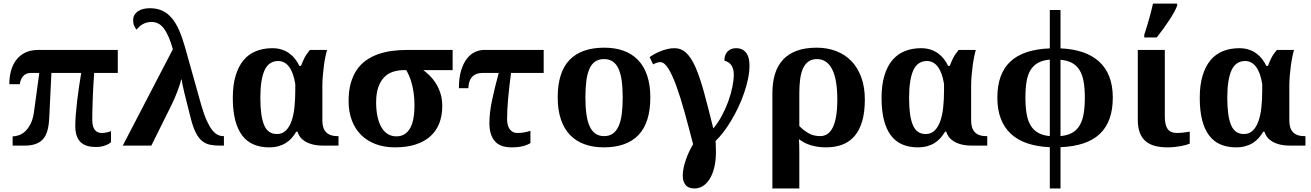

<svg xmlns="http://www.w3.org/2000/svg" viewBox="-20 -816 7346 1076"><path d="M640.1 -407.2H507.8Q504.9 -371.6 502.9 -333Q501 -294.4 499.5 -258.5Q498 -222.7 497.6 -192.4Q497.1 -162.1 497.1 -143.1Q497.1 -122.6 501.2 -108.9Q505.4 -95.2 512.5 -86.7Q519.5 -78.1 529.3 -74.5Q539.1 -70.8 550.8 -70.8Q564.9 -70.8 578.6 -74Q592.3 -77.1 602.1 -81.1V-19Q589.8 -7.8 567.4 0Q544.9 7.8 517.1 7.8Q489.7 7.8 468.5 1.5Q447.3 -4.9 432.4 -18.8Q417.5 -32.7 409.7 -55.2Q401.9 -77.6 401.9 -109.9Q401.9 -135.3 404.5 -170.9Q407.2 -206.5 411.9 -246.6Q416.5 -286.6 422.6 -328.1Q428.7 -369.6 435.1 -407.2H268.1L255.9 -153.8Q253.9 -114.3 246.1 -85.4Q238.3 -56.6 222.2 -37.6Q206.1 -18.6 180.2 -9.3Q154.3 0 117.2 0H50.8V-51.8Q66.4 -51.8 85 -57.9Q103.5 -64 120.4 -79.3Q137.2 -94.7 150.6 -120.4Q164.1 -146 169.9 -185.1L200.2 -407.2H153.8Q125 -407.2 109.9 -389.4Q94.7 -371.6 90.8 -344.2H32.2Q32.2 -383.3 41.5 -418.2Q50.8 -453.1 70.3 -479.2Q89.8 -505.4 120.6 -520.8Q151.4 -536.1 193.8 -536.1H640.1Z M948.7 -540Q937 -582 924.1 -611.1Q911.1 -640.1 896.7 -658.4Q882.3 -676.8 865.7 -684.8Q849.1 -692.9 829.1 -692.9Q813.5 -692.9 800.5 -689Q787.6 -685.1 777.3 -679Q767.1 -672.9 759 -665Q751 -657.2 745.1 -649.9Q737.3 -659.2 731.7 -672.1Q726.1 -685.1 726.1 -703.1Q726.1 -719.2 733.2 -731.7Q740.2 -744.1 752.7 -752.7Q765.1 -761.2 782.2 -765.6Q799.3 -770 819.8 -770Q859.4 -770 889.4 -756.1Q919.4 -742.2 942.6 -714.8Q965.8 -687.5 983.4 -647.2Q1001 -606.9 1016.1 -554.2L1107.9 -227.1Q1122.6 -175.8 1137.7 -142.1Q1152.8 -108.4 1168.2 -88.6Q1183.6 -68.8 1199.2 -61Q1214.8 -53.2 1230 -53.2H1234.9V0H1211.9Q1180.7 0 1156.2 -5.1Q1131.8 -10.3 1112.5 -25.9Q1093.3 -41.5 1077.9 -71.3Q1062.5 -101.1 1049.8 -149.9Q1026.4 -239.7 1012.9 -296.6Q999.5 -353.5 998 -370.1H995.1Q992.7 -357.9 986.8 -339.8Q981 -321.8 973.4 -301.8Q965.8 -281.7 957 -261.7Q948.2 -241.7 939.9 -225.1L828.1 0H668Z M1793 0Q1755.9 0 1730 -7.1Q1704.1 -14.2 1687 -25.4Q1669.9 -36.6 1660.4 -50.5Q1650.9 -64.5 1647 -78.1H1640.6Q1629.4 -59.1 1615.2 -43Q1601.1 -26.9 1582.5 -15.1Q1564 -3.4 1540.5 3.2Q1517.1 9.8 1487.8 9.8Q1439 9.8 1400.9 -6.6Q1362.8 -22.9 1337.2 -56.9Q1311.5 -90.8 1298.1 -143.1Q1284.7 -195.3 1284.7 -267.1Q1284.7 -339.4 1300.5 -392.1Q1316.4 -444.8 1345.2 -479Q1374 -513.2 1415 -529.5Q1456.1 -545.9 1505.9 -545.9Q1535.6 -545.9 1559.3 -538.1Q1583 -530.3 1601.8 -516.6Q1620.6 -502.9 1634.3 -485.1Q1647.9 -467.3 1657.7 -446.8H1667Q1675.3 -469.7 1686.3 -491.5Q1697.3 -513.2 1716.8 -536.1H1813Q1808.6 -522 1803.7 -498.5Q1798.8 -475.1 1795.2 -447.5Q1791.5 -419.9 1789.1 -390.4Q1786.6 -360.8 1786.6 -334V-140.1Q1786.6 -96.2 1807.9 -74.7Q1829.1 -53.2 1868.7 -53.2H1877V0ZM1531.7 -64.9Q1561.5 -64.9 1581.3 -83.7Q1601.1 -102.5 1613 -135.3Q1625 -168 1629.9 -212.4Q1634.8 -256.8 1634.8 -308.1V-345.2Q1629.4 -379.4 1620.1 -403.8Q1610.8 -428.2 1598.4 -443.8Q1585.9 -459.5 1570.8 -466.8Q1555.7 -474.1 1539.6 -474.1Q1486.3 -474.1 1462.6 -422.1Q1439 -370.1 1439 -267.1Q1439 -165 1460.2 -115Q1481.4 -64.9 1531.7 -64.9Z M2458.5 -221.2Q2458.5 -168 2441.9 -125.2Q2425.3 -82.5 2392.1 -52.5Q2358.9 -22.5 2309.1 -6.3Q2259.3 9.8 2192.9 9.8Q2133.8 9.8 2085.9 -8.1Q2038.1 -25.9 2004.2 -59.3Q1970.2 -92.8 1951.9 -141.1Q1933.6 -189.5 1933.6 -250Q1933.6 -306.6 1945.8 -349.9Q1958 -393.1 1979.7 -424.8Q2001.5 -456.5 2031.7 -477.8Q2062 -499 2098.1 -512Q2134.3 -524.9 2175 -530.5Q2215.8 -536.1 2258.8 -536.1H2516.6V-422.9H2352.5Q2369.1 -410.6 2387.7 -392.6Q2406.2 -374.5 2422.1 -349.9Q2438 -325.2 2448.2 -293.2Q2458.5 -261.2 2458.5 -221.2ZM2087.9 -242.2Q2087.9 -198.2 2095.5 -163.1Q2103 -127.9 2117.4 -103Q2131.8 -78.1 2153.1 -64.9Q2174.3 -51.8 2201.7 -51.8Q2250 -51.8 2276.4 -94.2Q2302.7 -136.7 2302.7 -225.1Q2302.7 -264.6 2298.1 -295.9Q2293.5 -327.1 2286.6 -351.3Q2279.8 -375.5 2271.7 -393.3Q2263.7 -411.1 2256.8 -422.9H2241.7Q2210 -422.9 2181.9 -413.6Q2153.8 -404.3 2133.1 -383.1Q2112.3 -361.8 2100.1 -327.4Q2087.9 -293 2087.9 -242.2Z M3026.9 -407.2H2843.8Q2832.5 -319.8 2827.1 -257.6Q2821.8 -195.3 2821.8 -150.9Q2821.8 -110.4 2837.6 -90.6Q2853.5 -70.8 2877.9 -70.8Q2900.4 -70.8 2918.7 -74.2Q2937 -77.6 2952.6 -83V-14.2Q2934.6 -2.9 2908.9 3.4Q2883.3 9.8 2846.7 9.8Q2782.2 9.8 2752.4 -25.6Q2722.7 -61 2722.7 -125Q2722.7 -154.8 2726.3 -186.3Q2730 -217.8 2737.1 -252.2Q2744.1 -286.6 2753.7 -325.2Q2763.2 -363.8 2774.9 -407.2H2685.5Q2663.6 -407.2 2648.2 -400.6Q2632.8 -394 2623.3 -382.3Q2613.8 -370.6 2609.4 -355Q2605 -339.4 2605 -321.8H2551.8Q2551.8 -380.9 2564.5 -421.9Q2577.1 -462.9 2597.4 -488.3Q2617.7 -513.7 2642.6 -524.9Q2667.5 -536.1 2691.9 -536.1H3026.9Z M3624.5 -270Q3624.5 -128.9 3558.3 -59.6Q3492.2 9.8 3363.8 9.8Q3303.7 9.8 3255.9 -7.6Q3208 -24.9 3174.6 -59.6Q3141.1 -94.2 3123.3 -147Q3105.5 -199.7 3105.5 -270Q3105.5 -411.1 3171.6 -480Q3237.8 -548.8 3366.7 -548.8Q3426.8 -548.8 3474.4 -531.7Q3522 -514.6 3555.4 -480Q3588.9 -445.3 3606.7 -392.8Q3624.5 -340.3 3624.5 -270ZM3260.7 -270Q3260.7 -216.8 3266.4 -176.3Q3272 -135.7 3284.4 -108.4Q3296.9 -81.1 3316.9 -67.1Q3336.9 -53.2 3365.7 -53.2Q3394.5 -53.2 3414.3 -67.1Q3434.1 -81.1 3446.5 -108.4Q3459 -135.7 3464.4 -176.3Q3469.7 -216.8 3469.7 -270Q3469.7 -323.7 3464.1 -364Q3458.5 -404.3 3446 -431.2Q3433.6 -458 3413.6 -471.4Q3393.6 -484.9 3364.7 -484.9Q3335.9 -484.9 3315.9 -471.4Q3295.9 -458 3283.7 -431.2Q3271.5 -404.3 3266.1 -364Q3260.7 -323.7 3260.7 -270Z M3759.3 -545.9Q3797.9 -545.9 3825.9 -519.5Q3854 -493.2 3878.2 -438.2Q3902.3 -383.3 3925.5 -298.3Q3948.7 -213.4 3977.5 -96.2Q4003.9 -127.4 4025.1 -167Q4046.4 -206.5 4061.3 -247.6Q4076.2 -288.6 4084.2 -328.1Q4092.3 -367.7 4092.3 -398.9Q4092.3 -429.7 4079.1 -449.5Q4065.9 -469.2 4039.6 -476.1Q4039.6 -509.3 4057.6 -527.6Q4075.7 -545.9 4104.5 -545.9Q4127.4 -545.9 4142.1 -537.4Q4156.7 -528.8 4165.3 -515.1Q4173.8 -501.5 4177 -484.1Q4180.2 -466.8 4180.2 -449.2Q4180.2 -413.1 4171.9 -373.3Q4163.6 -333.5 4149.4 -293Q4135.3 -252.4 4116.7 -213.1Q4098.1 -173.8 4076.9 -138.7Q4055.7 -103.5 4033.4 -74.7Q4011.2 -45.9 3990.2 -25.9Q3990.7 -19.5 3991 -11.2Q3991.2 -2.9 3991.5 5.6Q3991.7 14.2 3991.9 22.2Q3992.2 30.3 3992.2 36.1Q3992.2 83.5 3983.2 121.3Q3974.1 159.2 3958 185.5Q3941.9 211.9 3919.9 226.1Q3897.9 240.2 3872.6 240.2Q3837.9 240.2 3822 220.5Q3806.2 200.7 3806.2 168.9Q3806.2 147 3811.3 123.5Q3816.4 100.1 3824.5 76.9Q3832.5 53.7 3843 32Q3853.5 10.3 3864.3 -7.8Q3839.4 -104.5 3816.2 -188.2Q3793 -272 3770.3 -334.2Q3747.6 -396.5 3725.3 -432.1Q3703.1 -467.8 3680.2 -467.8Q3669.9 -467.8 3659.7 -464.1Q3649.4 -460.4 3640.1 -455.1L3620.6 -496.1Q3633.3 -504.9 3649.2 -513.7Q3665 -522.5 3683.1 -529.5Q3701.2 -536.6 3720.5 -541.3Q3739.7 -545.9 3759.3 -545.9Z M4826.7 -257.8Q4826.7 -187.5 4811.8 -136.7Q4796.9 -85.9 4769 -53.5Q4741.2 -21 4700.9 -5.6Q4660.6 9.8 4609.4 9.8Q4565.9 9.8 4527.6 -1Q4489.3 -11.7 4457.5 -36.1Q4458.5 -22.5 4459 -0.2Q4459.5 22 4459.5 48.8V240.2H4308.6V-293Q4308.6 -354 4323.2 -401.6Q4337.9 -449.2 4368.4 -481.9Q4398.9 -514.6 4445.8 -531.7Q4492.7 -548.8 4556.6 -548.8Q4616.7 -548.8 4666.5 -529.5Q4716.3 -510.3 4751.7 -473.4Q4787.1 -436.5 4806.9 -382.3Q4826.7 -328.1 4826.7 -257.8ZM4672.4 -259.8Q4672.4 -313.5 4665.5 -355.2Q4658.7 -397 4644.5 -425.8Q4630.4 -454.6 4608.9 -469.7Q4587.4 -484.9 4558.6 -484.9Q4529.8 -484.9 4510.7 -471.2Q4491.7 -457.5 4480.2 -432.4Q4468.8 -407.2 4464.1 -371.8Q4459.5 -336.4 4459.5 -293V-109.9Q4483.9 -84.5 4512.2 -68.8Q4540.5 -53.2 4576.7 -53.2Q4598.1 -53.2 4615.7 -64.2Q4633.3 -75.2 4646 -99.6Q4658.7 -124 4665.5 -163.3Q4672.4 -202.6 4672.4 -259.8Z M5428.7 0Q5391.6 0 5365.7 -7.1Q5339.8 -14.2 5322.8 -25.4Q5305.7 -36.6 5296.1 -50.5Q5286.6 -64.5 5282.7 -78.1H5276.4Q5265.1 -59.1 5251 -43Q5236.8 -26.9 5218.3 -15.1Q5199.7 -3.4 5176.3 3.2Q5152.8 9.8 5123.5 9.8Q5074.7 9.8 5036.6 -6.6Q4998.5 -22.9 4972.9 -56.9Q4947.3 -90.8 4933.8 -143.1Q4920.4 -195.3 4920.4 -267.1Q4920.4 -339.4 4936.3 -392.1Q4952.1 -444.8 4981 -479Q5009.8 -513.2 5050.8 -529.5Q5091.8 -545.9 5141.6 -545.9Q5171.4 -545.9 5195.1 -538.1Q5218.8 -530.3 5237.5 -516.6Q5256.3 -502.9 5270 -485.1Q5283.7 -467.3 5293.5 -446.8H5302.7Q5311 -469.7 5322 -491.5Q5333 -513.2 5352.5 -536.1H5448.7Q5444.3 -522 5439.5 -498.5Q5434.6 -475.1 5430.9 -447.5Q5427.2 -419.9 5424.8 -390.4Q5422.4 -360.8 5422.4 -334V-140.1Q5422.4 -96.2 5443.6 -74.7Q5464.8 -53.2 5504.4 -53.2H5512.7V0ZM5167.5 -64.9Q5197.3 -64.9 5217 -83.7Q5236.8 -102.5 5248.8 -135.3Q5260.7 -168 5265.6 -212.4Q5270.5 -256.8 5270.5 -308.1V-345.2Q5265.1 -379.4 5255.9 -403.8Q5246.6 -428.2 5234.1 -443.8Q5221.7 -459.5 5206.5 -466.8Q5191.4 -474.1 5175.3 -474.1Q5122.1 -474.1 5098.4 -422.1Q5074.7 -370.1 5074.7 -267.1Q5074.7 -165 5095.9 -115Q5117.2 -64.9 5167.5 -64.9Z M6216.3 -269Q6216.3 -134.8 6143.8 -65.9Q6071.3 2.9 5923.3 8.8V240.2H5863.3V8.8Q5792.5 5.9 5737.5 -12.7Q5682.6 -31.2 5645.3 -65.9Q5607.9 -100.6 5588.6 -151.1Q5569.3 -201.7 5569.3 -269Q5569.3 -402.3 5641.8 -470.7Q5714.4 -539.1 5863.3 -544.9V-759.8H5923.3V-544.9Q5993.7 -542 6048.1 -523.4Q6102.5 -504.9 6139.9 -470.7Q6177.2 -436.5 6196.8 -386.2Q6216.3 -335.9 6216.3 -269ZM5726.6 -269Q5726.6 -217.8 5733.2 -179Q5739.7 -140.1 5755.6 -113.5Q5771.5 -86.9 5797.6 -72Q5823.7 -57.1 5863.3 -53.2V-481.9Q5823.7 -478.5 5797.4 -463.9Q5771 -449.2 5755.1 -423.1Q5739.3 -397 5732.9 -358.6Q5726.6 -320.3 5726.6 -269ZM6059.6 -269Q6059.6 -319.8 6053 -357.9Q6046.4 -396 6030.5 -422.1Q6014.6 -448.2 5988.5 -462.9Q5962.4 -477.5 5923.3 -481V-53.2Q5962.9 -57.1 5989 -72Q6015.1 -86.9 6030.8 -113.5Q6046.4 -140.1 6053 -179Q6059.6 -217.8 6059.6 -269Z M6507.8 -536.1V-164.1Q6507.8 -115.2 6523.9 -93Q6540 -70.8 6574.7 -70.8Q6592.8 -70.8 6612.3 -73Q6631.8 -75.2 6647.5 -78.1V-11.2Q6641.1 -8.3 6629.2 -4.6Q6617.2 -1 6600.8 2.2Q6584.5 5.4 6564.5 7.6Q6544.4 9.8 6522.5 9.8Q6483.4 9.8 6452.6 1.7Q6421.9 -6.3 6400.4 -24.4Q6378.9 -42.5 6367.7 -72.3Q6356.4 -102.1 6356.4 -145V-536.1ZM6392.6 -621.1Q6406.7 -664.1 6420.4 -712.2Q6434.1 -760.3 6441.4 -795.9H6577.1V-784.2Q6564.9 -752 6532.7 -702.9Q6500.5 -653.8 6462.4 -606H6392.6Z M7211.9 0Q7174.8 0 7148.9 -7.1Q7123 -14.2 7106 -25.4Q7088.9 -36.6 7079.3 -50.5Q7069.8 -64.5 7065.9 -78.1H7059.6Q7048.3 -59.1 7034.2 -43Q7020 -26.9 7001.5 -15.1Q6982.9 -3.4 6959.5 3.2Q6936 9.8 6906.7 9.8Q6857.9 9.8 6819.8 -6.6Q6781.7 -22.9 6756.1 -56.9Q6730.5 -90.8 6717 -143.1Q6703.6 -195.3 6703.6 -267.1Q6703.6 -339.4 6719.5 -392.1Q6735.4 -444.8 6764.2 -479Q6793 -513.2 6834 -529.5Q6875 -545.9 6924.8 -545.9Q6954.6 -545.9 6978.3 -538.1Q7002 -530.3 7020.8 -516.6Q7039.6 -502.9 7053.2 -485.1Q7066.9 -467.3 7076.7 -446.8H7085.9Q7094.2 -469.7 7105.2 -491.5Q7116.2 -513.2 7135.7 -536.1H7231.9Q7227.5 -522 7222.7 -498.5Q7217.8 -475.1 7214.1 -447.5Q7210.4 -419.9 7208 -390.4Q7205.6 -360.8 7205.6 -334V-140.1Q7205.6 -96.2 7226.8 -74.7Q7248 -53.2 7287.6 -53.2H7295.9V0ZM6950.7 -64.9Q6980.5 -64.9 7000.2 -83.7Q7020 -102.5 7032 -135.3Q7043.9 -168 7048.8 -212.4Q7053.7 -256.8 7053.7 -308.1V-345.2Q7048.3 -379.4 7039.1 -403.8Q7029.8 -428.2 7017.3 -443.8Q7004.9 -459.5 6989.7 -466.8Q6974.6 -474.1 6958.5 -474.1Q6905.3 -474.1 6881.6 -422.1Q6857.9 -370.1 6857.9 -267.1Q6857.9 -165 6879.2 -115Q6900.4 -64.9 6950.7 -64.9Z"/></svg>

Font: Droid Serif
Style: Bold
Weight: 700
Designer: Monotype Design team
Foundry: Monotype Imaging Inc.
Version: Version 1.03